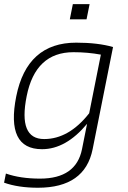

<svg xmlns="http://www.w3.org/2000/svg" viewBox="-43 -718 614 924"><path d="M442.4 -455.1Q378.9 -466.8 310.5 -466.8Q127.4 -466.8 85.4 -255.4Q43.9 -48.8 169.4 -48.8Q288.6 -48.8 386.2 -172.9ZM402.8 0Q365.7 185.5 139.6 185.5Q44.9 185.5 -23.4 161.1L-14.6 117.2Q55.2 141.6 149.4 141.6Q323.2 141.6 351.6 0L376 -122.1Q274.4 0 159.2 0Q-15.6 0 35.2 -254.4Q86.9 -512.7 323.7 -512.7Q427.7 -512.7 501 -491.7ZM388.2 -698.2 373.5 -625H293L307.6 -698.2Z"/></svg>

Font: Sansation Light
Style: Light Italic
Weight: 300
Designer: Bernd Montag
Version: Version 1.301